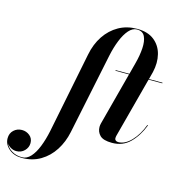

<svg xmlns="http://www.w3.org/2000/svg" viewBox="-333 -884 1182 1267"><g transform="rotate(15 258.0 -250.0)"><path d="M380 -460H474L495 -540Q509.5 -594.5 512.8 -644Q516 -693.5 501.5 -724.5Q487 -755.5 447.5 -755.5Q417.5 -755.5 392 -726.8Q366.5 -698 346.8 -649Q327 -600 314.5 -540L200 11.5Q185.5 81.5 149.5 137.8Q113.5 194 58.2 227Q3 260 -69.5 260Q-122.5 260 -157.5 229.8Q-192.5 199.5 -192.5 158.5Q-192.5 124 -169.5 102.8Q-146.5 81.5 -114 81.5Q-84 81.5 -61 100.2Q-38 119 -38 151Q-38 181 -60.2 203.5Q-82.5 226 -115.5 226Q-135.5 226 -153.2 216Q-171 206 -181 191Q-169 218.5 -139 237Q-109 255.5 -69 255.5Q-36.5 255.5 -10.2 226.8Q16 198 35.2 149Q54.5 100 67 40L177.5 -511.5Q192 -586 229.2 -641.8Q266.5 -697.5 322 -728.8Q377.5 -760 447.5 -760Q520.5 -760 564.2 -725.2Q608 -690.5 622.2 -634Q636.5 -577.5 621 -511.5L607.5 -460H700V-455.5H606L496.5 -42.5Q494.5 -34.5 494.5 -24.5Q494.5 -17 501.2 -11.2Q508 -5.5 519 -5.5Q564.5 -5.5 607 -49.8Q649.5 -94 676 -164.5L680.5 -163Q652 -88 603 -39Q554 10 480 10Q420.5 10 397.2 -13.5Q374 -37 374 -71Q374 -74.5 374.8 -82Q375.5 -89.5 377 -94L472.5 -455.5H380Z"/></g></svg>

Font: Bodoni* 36pt
Style: Bold Italic
Weight: 700
Italic angle: -13°
Version: Version 2.3